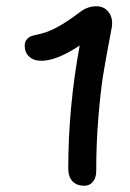

<svg xmlns="http://www.w3.org/2000/svg" viewBox="-20 -659 410 607"><path d="M284.2 -118.2Q284.2 -97.2 273.9 -84.5Q263.7 -71.8 246.1 -71.8Q222.7 -71.8 209.2 -85.9Q195.8 -100.1 195.8 -126Q195.8 -318.8 231.9 -515.1Q159.2 -466.8 110.8 -466.8Q86.4 -466.8 72.3 -480Q58.1 -493.2 58.1 -514.2Q58.1 -543 94.2 -548.8Q127.4 -555.2 158.7 -571.8Q189.9 -588.4 231.9 -620.1Q256.3 -639.2 284.2 -639.2Q309.1 -639.2 323 -621.3Q336.9 -603.5 334 -576.2Q332 -564.5 322.3 -513.2Q312.5 -461.9 305.2 -416Q297.9 -370.1 291 -287.8Q284.2 -205.6 284.2 -118.2Z"/></svg>

Font: Shantell Sans Irregular
Style: Regular
Weight: 400
Designer: Stephen Nixon, Anya Danilova, Shantell Martin
Foundry: Arrow Type
Version: Version 1.006;[9816181b4]